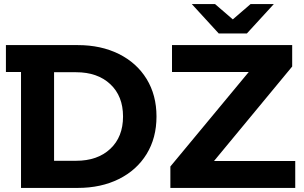

<svg xmlns="http://www.w3.org/2000/svg" viewBox="-20 -921 1489 941"><path d="M747 -350Q747 -245 698.5 -166Q650 -87 562.5 -43.5Q475 0 361 0H83V-568H9V-700H361Q475 -700 562.5 -656.5Q650 -613 698.5 -534Q747 -455 747 -350ZM583 -350Q583 -450 520.5 -508.5Q458 -567 353 -567H245V-133H353Q458 -133 520.5 -191.5Q583 -250 583 -350ZM1427 -132V0H815V-105L1199 -568H823V-700H1412V-595L1029 -132ZM1322 -901 1190 -757H1052L920 -901H1034L1121 -826L1208 -901Z"/></svg>

Font: mBank
Style: Bold
Weight: 700
Designer: Julieta Ulanovsky
Foundry: Julieta Ulanovsky
Version: Version 7.200